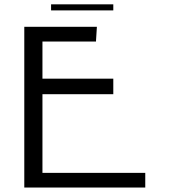

<svg xmlns="http://www.w3.org/2000/svg" viewBox="-20 -840 770 868"><path d="M418 -718.8 414.1 -656.2V-652.3H171.9V-484.4H492.2V-414.1H171.9V-58.6H636.7V7.8H89.8V-718.8ZM492.2 -820.3V-793H210.9V-820.3Z"/></svg>

Font: 和音 by 宁静之雨，公众号njzyshare
Style: Regular
Weight: 400
Designer: Steve Matteson
Foundry: Ascender Corporation
Version: Version 6.00;June 8, 2018;FontCreator 11.0.0.2388 32-bit